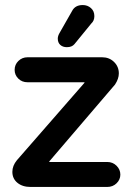

<svg xmlns="http://www.w3.org/2000/svg" viewBox="-20 -733 526 761"><path d="M209 -580Q209 -591 217 -604L266 -690Q278 -713 308 -713Q327 -713 340.5 -701Q354 -689 354 -669Q354 -651 342 -640L275 -558Q265 -546 245 -546Q229 -546 219 -555Q209 -564 209 -580ZM47 -98 314 -404Q315 -405 315 -407H89Q67 -407 52.5 -421.5Q38 -436 38 -456Q38 -477 53 -491.5Q68 -506 89 -506H385Q413 -506 432 -487.5Q451 -469 451 -442Q451 -421 436 -398L176 -94L175 -91H405Q427 -91 442 -76Q457 -61 457 -41Q457 -21 442 -6.5Q427 8 405 8H101Q69 8 49 -8.5Q29 -25 29 -52Q29 -76 47 -98Z"/></svg>

Font: 寒蝉全圆体 Bold
Style: Regular
Weight: 700
Designer: Warren2060
      Designed by Motoya company      

      [Varela Round]
      Joe Prince(Latin component); Avraham Cornf
Foundry: ChillType
Version: Version 3.200